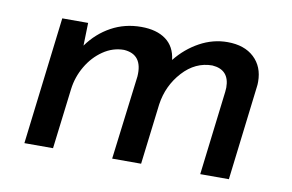

<svg xmlns="http://www.w3.org/2000/svg" viewBox="-54 -523 935 614"><g transform="rotate(10 413.0 -215.5)"><path d="M758 -323Q758 -313 757 -307L720 0H627L660 -273L661 -287Q661 -345 605 -349Q550 -349 509 -304Q468 -259 459 -197L435 0H341L375 -273Q380 -345 318 -349Q282 -349 250.5 -327.5Q219 -306 198.5 -271Q178 -236 173 -196L149 0H56L106 -414H190L188 -340Q219 -383 263 -407Q307 -431 360 -431Q410 -431 440 -409Q470 -387 475 -344Q507 -384 550 -407.5Q593 -431 640 -431Q695 -431 726.5 -401.5Q758 -372 758 -323Z"/></g></svg>

Font: Josefin Sans
Style: Italic
Weight: 400
Italic angle: -7°
Designer: Santiago Orozco
Foundry: Typemade
Version: Version 2.000